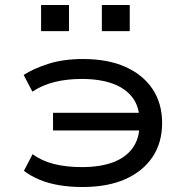

<svg xmlns="http://www.w3.org/2000/svg" viewBox="-20 -742 749 771"><path d="M311 9Q260 9 216.5 1.5Q173 -6 138.5 -20.5Q104 -35 76 -56L111 -123Q147 -96 196.5 -83.5Q246 -71 308 -71Q383 -71 434.5 -90.5Q486 -110 513 -148Q540 -186 540 -240L557 -218H193V-289H557L540 -254Q541 -311 513 -349Q485 -387 433 -406Q381 -425 308 -425Q250 -425 200.5 -413Q151 -401 110 -374L75 -441Q113 -466 173.5 -485.5Q234 -505 313 -505Q413 -505 483.5 -473.5Q554 -442 592.5 -384.5Q631 -327 631 -248Q631 -169 592.5 -111.5Q554 -54 483 -22.5Q412 9 311 9ZM389 -617V-722H501V-617ZM145 -617V-722H257V-617Z"/></svg>

Font: Nunito Sans 7pt Expanded
Style: Regular
Weight: 400
Width: 7
Designer: Vernon Adams
Foundry: Vernon Adams
Version: Version 3.101;gftools[0.9.27]